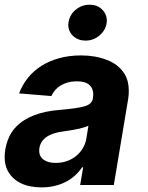

<svg xmlns="http://www.w3.org/2000/svg" viewBox="-32 -789 632 819"><path d="M332.7 -615.8Q301.8 -615.8 280.5 -634.9Q259.2 -654.5 259.2 -684.3Q262.1 -722.3 288.4 -745.4Q315 -768.8 350.1 -768.8Q383.5 -768.8 403.4 -748.6Q423.7 -728.7 423.7 -699.6Q422.2 -663.4 392.8 -638.1Q366.5 -615.8 332.7 -615.8ZM144.9 10.3Q120.4 10.3 98.2 6Q76 1.8 57.4 -7.3Q38.7 -16.3 24.1 -30Q9.6 -43.7 0 -62.5Q-12.1 -86.3 -12.1 -119.3Q-12.1 -153.8 0.4 -188.9Q12.4 -223 35.9 -247.5Q96.9 -310.7 223.7 -320.3Q295.1 -326.3 327.4 -335.2Q360.8 -344.5 364.3 -369.3Q364.3 -372.2 364.5 -374.3Q364.7 -376.4 365.1 -378.2Q365.4 -380 365.6 -381.9Q365.8 -383.9 365.8 -386.4Q365.8 -412.3 348.7 -427.2Q331.7 -442.1 296.2 -442.1Q274.9 -442.1 257.5 -437.3Q240.1 -432.5 226.4 -424.2Q212.7 -415.8 202.9 -404.3Q193.2 -392.8 187.1 -379.3L49.4 -390.6Q62.9 -426.5 86.6 -456.3Q110.4 -486.2 143.8 -507.5Q177.2 -528.8 220 -540.7Q262.8 -552.6 314.3 -552.6Q374.3 -552.6 424 -533.4Q473.7 -514.6 499.3 -473.7Q517.4 -443.9 517.4 -401.6Q517.4 -393.5 516.9 -385.1Q516.3 -376.8 514.9 -367.9L453.5 0H310L322.8 -75.6H318.5Q305.4 -56.5 288 -40.5Q270.6 -24.5 248.8 -13.3Q226.9 -2.1 201 4.1Q175.1 10.3 144.9 10.3ZM205.6 -94.1Q231.5 -94.1 253.6 -101.9Q275.6 -109.7 292.4 -123.4Q309.3 -137.1 320.5 -155.4Q331.7 -173.7 335.9 -195L345.2 -252.8Q318.5 -239.3 240.1 -228.7Q146 -217.3 136 -157.3Q135.7 -154.5 135.5 -151.8Q135.3 -149.1 135.3 -146.7Q135.3 -120.4 155.2 -106.9Q174.7 -94.1 205.6 -94.1Z"/></svg>

Font: Linik Sans
Style: Bold Italic
Weight: 700
Italic angle: 9°
Designer: Fonts by Rasmus Andersson / Changes by Cristiano Sobral with parts from Marc Monis
Foundry: rsms
Version: Version 3.020; ttfautohint (v1.6)